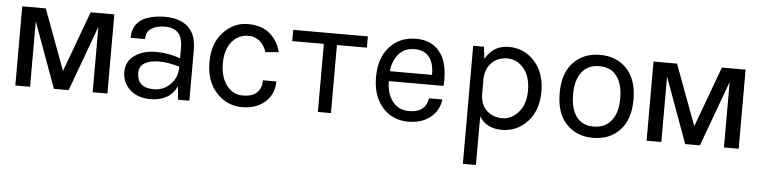

<svg xmlns="http://www.w3.org/2000/svg" viewBox="-45 -705 4558 1155"><g transform="rotate(5 2234.0 -127.5)"><path d="M50 0V-478H192L328 -112L463 -478H606V0H517V-395L372 0H283L139 -395V0Z M748 -239Q799 -275 876 -275Q953 -275 1023 -249V-310Q1023 -375 996 -403Q969 -431 917.5 -431Q866 -431 834.5 -410.5Q803 -390 803 -346H716Q716 -456 834 -482Q870 -490 912 -490Q1001 -490 1051 -445Q1101 -400 1101 -308V0H1033L1025 -80Q981 11 866 11Q788 11 742 -32Q696 -75 696 -139Q696 -203 748 -239ZM780 -140Q780 -50 882 -50Q940 -50 981.5 -91.5Q1023 -133 1023 -199Q952 -219 899 -219Q846 -219 813 -200Q780 -181 780 -140Z M1201 -241Q1201 -356 1264 -423Q1327 -490 1412 -490Q1496 -490 1546 -447Q1596 -403 1611 -338L1531 -331Q1518 -373 1489 -396.5Q1460 -420 1425 -420Q1360 -420 1321 -372Q1282 -324 1282 -242Q1282 -159 1320 -109Q1359 -59 1416.5 -59Q1474 -59 1502.5 -85.5Q1531 -112 1531 -161H1612Q1612 -84 1558 -36Q1505 11 1419 11Q1328 11 1264.5 -58Q1201 -127 1201 -241Z M1686 -411V-479H2137V-411H1956V0H1877V-411Z M2582 -412Q2617 -359 2618 -257Q2618 -235 2616 -222H2286Q2286 -148 2322 -100.5Q2358 -53 2423 -53Q2522 -53 2536 -140H2617Q2606 -68 2553.5 -28.5Q2501 11 2423 11Q2327 11 2267 -57.5Q2207 -126 2207 -240Q2207 -354 2267.5 -422Q2328 -490 2429.5 -490Q2531 -490 2582 -412ZM2287 -282H2542Q2542 -346 2518 -382Q2488 -427 2425 -427Q2363 -427 2328 -385.5Q2293 -344 2287 -282Z M2773 235V-478H2838L2847 -405Q2894 -490 2987.5 -490Q3081 -490 3143.5 -421Q3206 -352 3206 -239Q3206 -126 3143 -57.5Q3080 11 2988 11Q2896 11 2852 -58V235ZM2852 -194Q2852 -131 2890 -95Q2928 -59 2984 -59Q3040 -59 3082.5 -107Q3125 -155 3125 -238.5Q3125 -322 3084.5 -371Q3044 -420 2986 -420Q2928 -420 2891 -383.5Q2854 -347 2852 -285Z M3316 -239Q3316 -360 3377.5 -425Q3439 -490 3539 -490Q3639 -490 3700.5 -425Q3762 -360 3762 -239Q3762 -119 3700.5 -54Q3639 11 3539 11Q3439 11 3377.5 -54Q3316 -119 3316 -239ZM3434 -373.5Q3397 -325 3397 -239.5Q3397 -154 3432 -105.5Q3467 -57 3536.5 -57Q3606 -57 3644 -105.5Q3682 -154 3682 -239.5Q3682 -325 3646 -373.5Q3610 -422 3540.5 -422Q3471 -422 3434 -373.5Z M3862 0V-478H4004L4140 -112L4275 -478H4418V0H4329V-395L4184 0H4095L3951 -395V0Z"/></g></svg>

Font: Karmilla
Style: Regular
Weight: 400
Designer: Jonathan Pinhorn
Version: Version 1.000